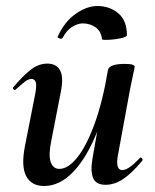

<svg xmlns="http://www.w3.org/2000/svg" viewBox="-20 -607 516 640"><path d="M127 13Q85 13 67.5 -19.5Q50 -52 63 -119L98 -297Q103 -326 98.5 -335Q94 -344 85 -344Q75 -344 62 -334Q49 -324 33 -309Q29 -305 25 -309Q21 -313 25 -317Q57 -355 83 -375Q109 -395 138 -395Q168 -395 180.5 -372Q193 -349 182 -297L151 -138Q141 -90 149 -67Q157 -44 178 -44Q207 -44 237.5 -82Q268 -120 295 -193.5Q322 -267 340 -374L358 -373Q339 -255 304 -168Q269 -81 224 -34Q179 13 127 13ZM332 9Q300 9 290.5 -13.5Q281 -36 288 -77L340 -374Q345 -394 396 -394Q416 -394 422.5 -391Q429 -388 429 -386Q429 -382 424 -360Q419 -338 414 -312L373 -89Q364 -40 388 -40Q398 -40 412.5 -50Q427 -60 446 -80Q449 -84 453 -79.5Q457 -75 454 -71Q418 -28 389.5 -9.5Q361 9 332 9ZM320 -477Q317 -503 298.5 -516Q280 -529 256 -529Q239 -529 220.5 -517.5Q202 -506 189 -481Q185 -476 178 -479Q171 -482 172 -484Q195 -535 232.5 -561Q270 -587 304 -587Q345 -587 374 -563Q403 -539 403 -490Q403 -485 390.5 -481.5Q378 -478 361.5 -476Q345 -474 332.5 -474Q320 -474 320 -477Z"/></svg>

Font: Cormorant Light
Style: Italic
Weight: 300
Italic angle: -10°
Designer: Christian Thalmann (Catharsis Fonts)
Foundry: Catharsis Fonts
Version: Version 4.000